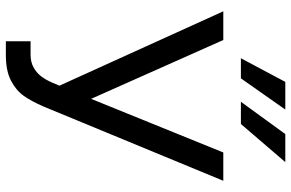

<svg xmlns="http://www.w3.org/2000/svg" viewBox="-184 -768 961 633"><g transform="rotate(90 296.5 -451.5)"><path d="M116 -71.8H160.2Q184.4 -71.8 202 -81.5Q219.6 -91.2 231.2 -106.2Q242.7 -121.2 251.4 -140.9L262.4 -167.1L17.3 -707.2H111.9L305.9 -271.4L482.7 -707.2H576L331.5 -115.3Q313.9 -74.6 295.8 -49Q277.6 -23.5 245.2 -6.9Q212.7 9.7 161.6 9.7H116ZM422 -911.6H514.5L388.8 -765.2H315.6ZM250 -911.6H341.2L238.3 -765.2H172Z"/></g></svg>

Font: Pretendard Variable
Style: Regular
Weight: 400
Designer: Base glyphs from Inter by Rasmus Andersson; Hangul glyphs from Noto Sans CJK(Source Han Sans) by Jang Soo-young and Kang
Foundry: Kil Hyung-jin
Version: Version 1.100;FEAKit 1.0